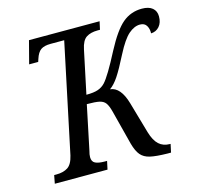

<svg xmlns="http://www.w3.org/2000/svg" viewBox="-105 -831 976 943"><g transform="rotate(-15 383.5 -360.0)"><path d="M68 -42H80Q115 -42 137.5 -56.5Q160 -71 170 -114L287 -669H218Q185 -669 168 -657Q151 -645 141 -614L136 -599H90L120 -714H479L470 -673H458Q422 -673 400 -658.5Q378 -644 369 -600L323 -382Q361 -382 382.5 -389.5Q404 -397 419 -413Q447 -443 506 -557Q555 -650 597 -685Q639 -720 695 -720Q730 -720 748.5 -704.5Q767 -689 767 -662Q767 -630 750.5 -611Q734 -592 708 -591Q709 -614 699 -630.5Q689 -647 666 -647Q637 -647 608 -622Q579 -597 544 -529Q509 -460 487 -427Q465 -394 442 -378Q495 -373 520 -286L566 -126Q579 -82 601 -62Q623 -42 657 -42H660L651 0H633Q575 -1 545 -8Q515 -15 498.5 -34.5Q482 -54 471 -94L426 -269Q418 -300 407.5 -314Q397 -328 376.5 -332.5Q356 -337 313 -337L266 -112Q261 -95 261 -81Q261 -58 277.5 -50Q294 -42 325 -42H337L328 0H60Z"/></g></svg>

Font: Noto Serif Narrow
Style: Italic
Weight: 400
Width: 4
Italic angle: -12°
Designer: Monotype Design Team
Foundry: Monotype Imaging Inc.
Version: Version 1.001